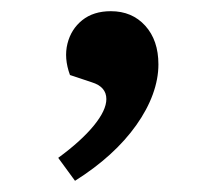

<svg xmlns="http://www.w3.org/2000/svg" viewBox="-20 -152 381 343"><path d="M114 171 84 130Q125 100 147.5 72.5Q170 45 170 25Q170 14 163.5 6.5Q157 -1 144 -5L105 -18Q94 -48 100.5 -74Q107 -100 127 -116Q147 -132 178 -132Q216 -132 239.5 -106Q263 -80 263 -37Q263 -11 253 16.5Q243 44 223.5 71.5Q204 99 176.5 124Q149 149 114 171Z"/></svg>

Font: Literata 18pt Medium
Style: Italic
Weight: 500
Italic angle: -2°
Designer: Latin by Veronika Burian and Jose Scaglione. Greek by Irene Vlachou. Cyrillic by Vera Evstafieva
Foundry: TypeTogether
Version: Version 3.103;gftools[0.9.29]